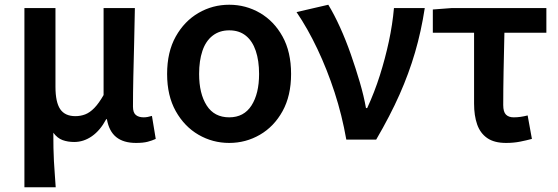

<svg xmlns="http://www.w3.org/2000/svg" viewBox="-20 -589 2355 810"><path d="M83 201V-555H214V-223Q214 -158 234 -128.5Q254 -99 298 -99Q320 -99 339.5 -106.5Q359 -114 378 -133.5Q397 -153 417 -188V-555H549Q548 -486 546 -411Q544 -336 542.5 -266Q541 -196 541 -139Q541 -114 553 -104Q565 -94 586 -94Q594 -94 602.5 -95.5Q611 -97 621 -100L637 -3Q622 4 603 9Q584 14 554 14Q501 14 470.5 -10.5Q440 -35 431 -86H428Q403 -39 368 -14.5Q333 10 293 10Q266 10 244 2Q222 -6 205 -29Q205 6 205.5 35Q206 64 207.5 90.5Q209 117 211 143.5Q213 170 215 201Z M947 14Q877 14 817.5 -20.5Q758 -55 721.5 -120Q685 -185 685 -277Q685 -370 721.5 -435Q758 -500 817.5 -534.5Q877 -569 947 -569Q1017 -569 1076.5 -534.5Q1136 -500 1172 -435Q1208 -370 1208 -277Q1208 -185 1172 -120Q1136 -55 1076.5 -20.5Q1017 14 947 14ZM947 -94Q1009 -94 1041 -144Q1073 -194 1073 -277Q1073 -333 1059 -374.5Q1045 -416 1017 -438.5Q989 -461 947 -461Q906 -461 877 -438.5Q848 -416 834 -374.5Q820 -333 820 -277Q820 -194 852 -144Q884 -94 947 -94Z M1441 0Q1423 -103 1391.5 -199.5Q1360 -296 1319 -382.5Q1278 -469 1231 -538L1365 -569Q1390 -528 1414.5 -474Q1439 -420 1460 -360Q1481 -300 1498 -242Q1515 -184 1524 -133H1529Q1560 -200 1582.5 -271Q1605 -342 1620.5 -414Q1636 -486 1642 -555H1772Q1757 -457 1731 -368Q1705 -279 1665.5 -190Q1626 -101 1567 0Z M2115 14Q2065 14 2035.5 -6.5Q2006 -27 1993 -64Q1980 -101 1980 -152V-451H1806V-549L1886 -555H2285V-451H2108Q2106 -369 2104.5 -290Q2103 -211 2103 -146Q2103 -117 2114.5 -105.5Q2126 -94 2147 -94Q2162 -94 2176 -96Q2190 -98 2206 -102L2224 -3Q2202 3 2174.5 8.5Q2147 14 2115 14Z"/></svg>

Font: Noto Sans HK SemiBold
Style: Regular
Weight: 600
Version: Version 2.004-H2;hotconv 1.0.118;makeotfexe 2.5.65603